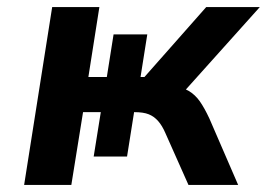

<svg xmlns="http://www.w3.org/2000/svg" viewBox="-20 -521 752 541"><path d="M48 0 127 -501H260L229 -304H281L300 -424H395L376 -304H387L561 -501H712L486 -249L463 -279Q493 -276 511.5 -265Q530 -254 543 -235.5Q556 -217 570 -187L651 0H511L446 -146Q437 -167 425.5 -180Q414 -193 399 -199Q384 -205 359 -205H346L361 -225L338 -80H244L264 -205H214L181 0Z"/></svg>

Font: Nunito Sans 7pt
Style: Bold Italic
Weight: 700
Italic angle: -9°
Version: Version 3.101;gftools[0.9.27]